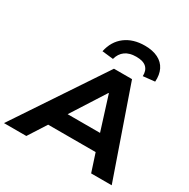

<svg xmlns="http://www.w3.org/2000/svg" viewBox="-245 -1138 1306 1326"><g transform="rotate(30 408.5 -475.0)"><path d="M-40 0 430 -705H574L819 0H655L592 -193L651 -143H184L261 -192L138 0ZM481 -541 287 -237 260 -273H617L580 -236L484 -541ZM390 -760 301 -770Q319 -856 381 -903Q443 -950 537 -950Q599 -950 642 -928.5Q685 -907 705 -866.5Q725 -826 721 -770L628 -760Q630 -805 604.5 -829.5Q579 -854 523 -854Q469 -854 435.5 -830Q402 -806 390 -760Z"/></g></svg>

Font: Nunito Sans 10pt SemiExpanded ExtraBold
Style: Italic
Weight: 800
Width: 6
Italic angle: -9°
Designer: Vernon Adams
Foundry: Vernon Adams
Version: Version 3.101;gftools[0.9.27]